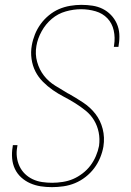

<svg xmlns="http://www.w3.org/2000/svg" viewBox="-20 -763 540 791"><path d="M194 8Q170 8 147.5 4.5Q125 1 104.5 -8Q84 -17 67.5 -32Q51 -47 41.5 -67Q32 -87 30 -110.5Q28 -134 32 -157L33 -165H52L51 -158Q47 -137 49.5 -116.5Q52 -96 60.5 -78Q69 -60 83 -46.5Q97 -33 115 -24.5Q133 -16 153.5 -13Q174 -10 195 -10Q216 -10 238.5 -13.5Q261 -17 281 -25.5Q301 -34 320 -48.5Q339 -63 352.5 -81Q366 -99 375 -120Q384 -141 388 -162Q392 -191 386.5 -218Q381 -245 367.5 -267.5Q354 -290 333 -307Q312 -324 289.5 -338Q267 -352 243 -364.5Q219 -377 197.5 -392Q176 -407 157 -426Q138 -445 126 -468.5Q114 -492 110 -520Q106 -548 111 -576Q115 -599 124 -621.5Q133 -644 147.5 -664Q162 -684 181.5 -700Q201 -716 223 -725.5Q245 -735 269 -739Q293 -743 315 -743Q339 -743 361.5 -739.5Q384 -736 403 -726.5Q422 -717 437 -701.5Q452 -686 461 -666Q470 -646 471.5 -623.5Q473 -601 469 -578L468 -570H449L450 -577Q455 -608 448.5 -637.5Q442 -667 422.5 -687.5Q403 -708 374 -716.5Q345 -725 314 -725Q283 -725 251 -716Q219 -707 193.5 -685.5Q168 -664 151.5 -634Q135 -604 130 -574Q124 -540 133 -508Q142 -476 161 -451.5Q180 -427 207.5 -410Q235 -393 262 -377H263Q293 -360 322.5 -340.5Q352 -321 373 -294Q394 -267 403 -232Q412 -197 406 -159Q402 -136 392.5 -113Q383 -90 368 -70Q353 -50 332.5 -34Q312 -18 289 -8.5Q266 1 241.5 4.5Q217 8 194 8Z"/></svg>

Font: Iosevka Thin
Style: Italic
Weight: 100
Italic angle: -9°
Monospace: yes
Designer: Belleve Invis
Foundry: Belleve Invis
Version: Version 32.5.0; ttfautohint (v1.8.4)